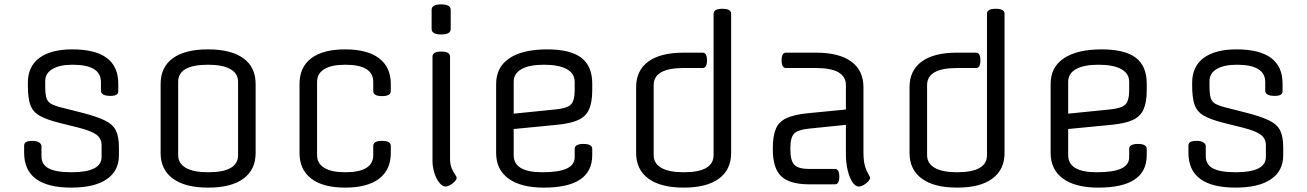

<svg xmlns="http://www.w3.org/2000/svg" viewBox="-20 -840 5958 875"><path d="M440 -427V-466Q440 -545 311 -545Q252 -545 219 -525.5Q186 -506 186 -470V-448Q186 -414 191 -395.5Q196 -377 212 -367.5Q228 -358 260 -350L347 -328Q419 -310 457 -291.5Q495 -273 508.5 -244.5Q522 -216 522 -168V-132Q522 -61 466 -23Q410 15 305 15Q90 15 90 -144V-176Q90 -188 99 -193Q108 -198 130 -198Q147 -198 158 -191Q169 -184 169 -173V-128Q169 -90 202 -72.5Q235 -55 306 -55Q443 -55 443 -125V-178Q443 -208 420.5 -225.5Q398 -243 339 -258L251 -280Q191 -295 160 -313Q129 -331 118 -362.5Q107 -394 107 -451V-463Q107 -537 159.5 -576Q212 -615 309 -615Q519 -615 519 -459V-424Q519 -403 484 -403Q440 -403 440 -427Z M1145 -457V-143Q1145 -67 1089.5 -26Q1034 15 929 15Q824 15 768 -26Q712 -67 712 -143V-457Q712 -534 767.5 -574.5Q823 -615 928 -615Q1033 -615 1089 -574.5Q1145 -534 1145 -457ZM1065 -133V-467Q1065 -505 1030 -525Q995 -545 928 -545Q792 -545 792 -467V-133Q792 -95 827 -75Q862 -55 929 -55Q1065 -55 1065 -133Z M1425 -467V-133Q1425 -95 1458 -75Q1491 -55 1553 -55Q1681 -55 1681 -133V-175Q1681 -198 1721 -198Q1761 -198 1761 -175V-143Q1761 -66 1707.5 -25.5Q1654 15 1553 15Q1452 15 1398.5 -26Q1345 -67 1345 -143V-457Q1345 -534 1398.5 -574.5Q1452 -615 1553 -615Q1654 -615 1707.5 -574.5Q1761 -534 1761 -457V-425Q1761 -402 1721 -402Q1681 -402 1681 -425V-467Q1681 -545 1553 -545Q1491 -545 1458 -525Q1425 -505 1425 -467Z M2031 -582V-117Q2031 -90 2038.5 -73Q2046 -56 2053.5 -45.5Q2061 -35 2061 -29Q2061 -22 2052 -12.5Q2043 -3 2031.5 3.5Q2020 10 2010 10Q1996 10 1982 -7.5Q1968 -25 1959.5 -52Q1951 -79 1951 -107V-582Q1951 -605 1991 -605Q2031 -605 2031 -582ZM2034 -708Q2034 -683 1991 -683Q1947 -683 1947 -708V-795Q1947 -820 1990 -820Q2034 -820 2034 -795Z M2679 -459V-429Q2679 -374 2664.5 -341.5Q2650 -309 2615 -293Q2580 -277 2516 -271L2321 -252V-133Q2321 -55 2451 -55Q2527 -55 2563 -72Q2599 -89 2599 -123V-161Q2599 -184 2639 -184Q2679 -184 2679 -161V-133Q2679 15 2459 15Q2354 15 2297.5 -26Q2241 -67 2241 -143V-457Q2241 -534 2301.5 -574.5Q2362 -615 2474 -615Q2579 -615 2629 -577Q2679 -539 2679 -459ZM2321 -467V-322L2509 -341Q2564 -346 2581.5 -363.5Q2599 -381 2599 -429V-467Q2599 -505 2563 -525Q2527 -545 2459 -545Q2392 -545 2356.5 -525Q2321 -505 2321 -467Z M3312 -777V-143Q3312 -67 3256.5 -26Q3201 15 3096 15Q2991 15 2935 -26Q2879 -67 2879 -143V-442Q2879 -519 2934.5 -559.5Q2990 -600 3095 -600H3182Q3202 -600 3202 -565Q3202 -530 3182 -530H3095Q2959 -530 2959 -452V-133Q2959 -95 2994 -75Q3029 -55 3096 -55Q3232 -55 3232 -133V-777Q3232 -800 3272 -800Q3312 -800 3312 -777Z M3785 0H3668Q3579 0 3540.5 -36.5Q3502 -73 3502 -158V-166Q3502 -221 3516 -253.5Q3530 -286 3565 -302Q3600 -318 3662 -324L3835 -341V-452Q3835 -530 3699 -530H3562Q3542 -530 3542 -565Q3542 -600 3562 -600H3699Q3804 -600 3859.5 -559.5Q3915 -519 3915 -442V-147Q3915 -105 3922.5 -81.5Q3930 -58 3937.5 -46.5Q3945 -35 3945 -29Q3945 -22 3936 -12.5Q3927 -3 3915.5 3.5Q3904 10 3894 10Q3878 10 3864.5 -10.5Q3851 -31 3843 -64.5Q3835 -98 3835 -137V-271L3668 -254Q3616 -249 3599 -231Q3582 -213 3582 -166V-158Q3582 -107 3600.5 -88.5Q3619 -70 3668 -70H3785Q3805 -70 3805 -35Q3805 0 3785 0Z M4558 -777V-143Q4558 -67 4502.5 -26Q4447 15 4342 15Q4237 15 4181 -26Q4125 -67 4125 -143V-442Q4125 -519 4180.5 -559.5Q4236 -600 4341 -600H4428Q4448 -600 4448 -565Q4448 -530 4428 -530H4341Q4205 -530 4205 -452V-133Q4205 -95 4240 -75Q4275 -55 4342 -55Q4478 -55 4478 -133V-777Q4478 -800 4518 -800Q4558 -800 4558 -777Z M5206 -459V-429Q5206 -374 5191.5 -341.5Q5177 -309 5142 -293Q5107 -277 5043 -271L4848 -252V-133Q4848 -55 4978 -55Q5054 -55 5090 -72Q5126 -89 5126 -123V-161Q5126 -184 5166 -184Q5206 -184 5206 -161V-133Q5206 15 4986 15Q4881 15 4824.5 -26Q4768 -67 4768 -143V-457Q4768 -534 4828.5 -574.5Q4889 -615 5001 -615Q5106 -615 5156 -577Q5206 -539 5206 -459ZM4848 -467V-322L5036 -341Q5091 -346 5108.5 -363.5Q5126 -381 5126 -429V-467Q5126 -505 5090 -525Q5054 -545 4986 -545Q4919 -545 4883.5 -525Q4848 -505 4848 -467Z M5746 -427V-466Q5746 -545 5617 -545Q5558 -545 5525 -525.5Q5492 -506 5492 -470V-448Q5492 -414 5497 -395.5Q5502 -377 5518 -367.5Q5534 -358 5566 -350L5653 -328Q5725 -310 5763 -291.5Q5801 -273 5814.5 -244.5Q5828 -216 5828 -168V-132Q5828 -61 5772 -23Q5716 15 5611 15Q5396 15 5396 -144V-176Q5396 -188 5405 -193Q5414 -198 5436 -198Q5453 -198 5464 -191Q5475 -184 5475 -173V-128Q5475 -90 5508 -72.5Q5541 -55 5612 -55Q5749 -55 5749 -125V-178Q5749 -208 5726.5 -225.5Q5704 -243 5645 -258L5557 -280Q5497 -295 5466 -313Q5435 -331 5424 -362.5Q5413 -394 5413 -451V-463Q5413 -537 5465.5 -576Q5518 -615 5615 -615Q5825 -615 5825 -459V-424Q5825 -403 5790 -403Q5746 -403 5746 -427Z"/></svg>

Font: Offside
Style: Regular
Weight: 400
Designer: Eduardo Rodriguez Tunni
Foundry: Eduardo Rodriguez Tunni
Version: Version 1.002; ttfautohint (v1.8.4.7-5d5b);gftools[0.9.23]